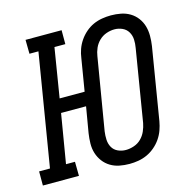

<svg xmlns="http://www.w3.org/2000/svg" viewBox="-122 -853 980 972"><g transform="rotate(-15 368.5 -367.5)"><path d="M440 8Q413 8 387.5 3Q362 -2 340.5 -15Q319 -28 304 -48Q289 -68 281.5 -92Q274 -116 274.5 -143Q275 -170 279 -196L302 -331H171L128 -74H175L176 0H-13V-74H44L141 -662H94L93 -735H282V-662H225L183 -404H314L342 -573Q345 -596 353 -618.5Q361 -641 375 -661.5Q389 -682 408 -698.5Q427 -715 449 -725Q471 -735 495 -739Q519 -743 542 -743Q569 -743 594.5 -738Q620 -733 641.5 -720Q663 -707 678 -687Q693 -667 700 -643Q707 -619 707 -592Q707 -565 703 -539L641 -162Q637 -139 629 -116.5Q621 -94 607 -73.5Q593 -53 573.5 -36.5Q554 -20 532 -10Q510 0 486.5 4Q463 8 440 8ZM440 -65Q461 -65 483 -72.5Q505 -80 521 -96Q537 -112 546 -132.5Q555 -153 559 -174L621 -551Q625 -573 624 -594.5Q623 -616 612.5 -634Q602 -652 582.5 -661Q563 -670 541 -670Q520 -670 498.5 -662.5Q477 -655 460.5 -639Q444 -623 435 -602.5Q426 -582 423 -561L360 -184Q357 -162 358 -140.5Q359 -119 369 -101Q379 -83 398.5 -74Q418 -65 440 -65Z"/></g></svg>

Font: Iosevka Plex Etoile
Style: Italic
Weight: 400
Italic angle: -9°
Designer: Belleve Invis
Foundry: Belleve Invis
Version: Version 25.1.1; ttfautohint (v1.8.4)